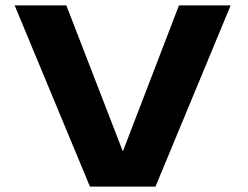

<svg xmlns="http://www.w3.org/2000/svg" viewBox="-20 -695 924 715"><path d="M315 0H559L839 -675H646.5L438 -132.5H437L227 -675H34.5Z"/></svg>

Font: Anybody Expanded
Style: Bold
Weight: 700
Width: 7
Designer: Tyler Finck
Foundry: Etcetera Type Company
Version: Version 1.113;gftools[0.9.25]